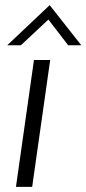

<svg xmlns="http://www.w3.org/2000/svg" viewBox="-20 -726 336 746"><path d="M42 0 112 -493H175L105 0ZM8 -550 173 -706 296 -550H245L168 -650L61 -550Z"/></svg>

Font: Hanken Grotesk Light
Style: Italic
Weight: 300
Italic angle: -8°
Designer: Alfredo Marco Pradil
Foundry: Hanken Design Co.
Version: Version 3.013